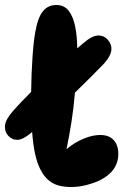

<svg xmlns="http://www.w3.org/2000/svg" viewBox="-76 -745 506 771"><path d="M211 6Q160 6 131 -12.5Q102 -31 84 -69Q72 -94 64.5 -129Q57 -164 53 -215Q50 -213 47 -210Q16 -184 -6 -183.5Q-28 -183 -44 -201Q-58 -218 -56 -241Q-54 -264 -25 -298Q4 -331 49 -376Q50 -450 54.5 -515.5Q59 -581 66 -618Q76 -675 96.5 -700Q117 -725 150 -725Q182 -725 200 -701.5Q218 -678 226 -638Q234 -598 234 -551Q247 -562 259 -572Q294 -602 318 -602.5Q342 -603 358 -584Q374 -565 371 -542Q368 -519 342 -490Q320 -467 289.5 -436.5Q259 -406 225 -373Q220 -313 211 -255.5Q202 -198 191 -146Q223 -173 259.5 -188Q296 -203 326 -203Q361 -203 380 -183Q399 -163 399 -127Q399 -58 325 -21Q302 -10 271 -2Q240 6 211 6Z"/></svg>

Font: DynaPuff Condensed Medium
Style: Regular
Weight: 500
Width: 3
Designer: Toshi Omagari, Jennifer Daniel
Foundry: Google Fonts
Version: Version 2.000; ttfautohint (v1.8.4.7-5d5b)